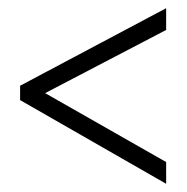

<svg xmlns="http://www.w3.org/2000/svg" viewBox="-20 -588 455 468"><path d="M385 -140V-193L90 -361L385 -515V-568L29 -379V-344Z"/></svg>

Font: Noto Sans Gujarati ExtraCondensed Light
Style: Regular
Weight: 300
Width: 2
Designer: Jelle Bosma - Monotype Design Team, Universal Thirst
Foundry: Monotype Imaging Inc.
Version: Version 2.106